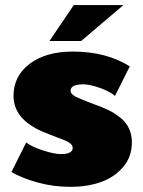

<svg xmlns="http://www.w3.org/2000/svg" viewBox="-20 -720 565 757"><path d="M175 -558.3 270.8 -700H466.7L300 -558.3ZM25 -41.7 83.3 -158.3Q105.8 -140.8 150 -126.7Q194.2 -112.5 220.8 -112.5Q266.7 -112.5 266.7 -137.5Q266.7 -155.8 225 -170.8Q169.2 -191.7 150 -200Q33.3 -250 33.3 -341.7Q33.3 -420.8 97.5 -468.8Q161.7 -516.7 266.7 -516.7Q399.2 -516.7 491.7 -458.3L433.3 -341.7Q414.2 -359.2 374.2 -373.3Q334.2 -387.5 308.3 -387.5Q258.3 -387.5 258.3 -362.5Q258.3 -355 265 -348.3Q271.7 -341.7 278.8 -338.3Q285.8 -335 300 -329.2Q335.8 -314.2 375 -300Q398.3 -290.8 416.7 -281.2Q435 -271.7 455.8 -255Q476.7 -238.3 488.3 -213.8Q500 -189.2 500 -159.2Q500 -100.8 464.2 -60Q428.3 -19.2 375 -1.2Q321.7 16.7 258.3 16.7Q190.8 16.7 128.8 -0.4Q66.7 -17.5 25 -41.7Z"/></svg>

Font: BoonTook
Style: Regular
Weight: 400
Designer: Sungsit Sawaiwan
Foundry: FontUni
Version: Version 3.0